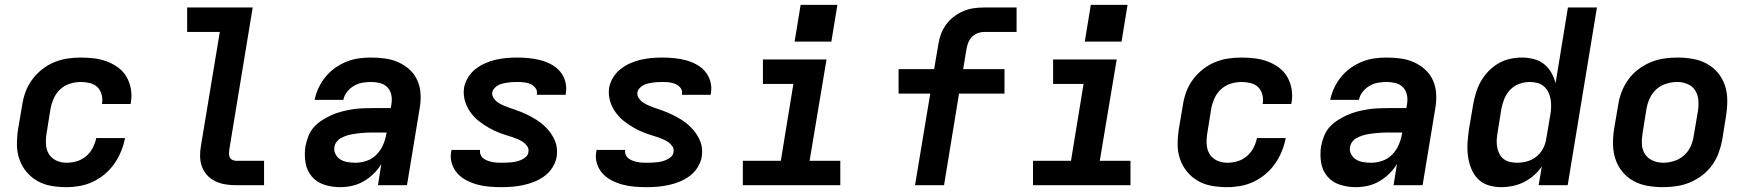

<svg xmlns="http://www.w3.org/2000/svg" viewBox="-20 -766 7240 794"><path d="M255 8Q222 8 191 2.5Q160 -3 134 -18Q108 -33 89 -56Q70 -79 60 -108Q50 -137 50 -169Q50 -201 55 -233L72 -333Q76 -360 86 -387Q96 -414 113.5 -437.5Q131 -461 154.5 -479.5Q178 -498 205 -509Q232 -520 259.5 -524Q287 -528 314 -528Q343 -528 370.5 -524.5Q398 -521 423 -511.5Q448 -502 469.5 -486Q491 -470 504 -447Q517 -424 521.5 -396.5Q526 -369 521 -341Q521 -340 520.5 -338.5Q520 -337 520 -336H402Q402 -337 402 -337.5Q402 -338 402 -338Q405 -358 400 -376Q395 -394 382.5 -406Q370 -418 351.5 -422.5Q333 -427 314 -427Q292 -427 269.5 -420Q247 -413 229.5 -397Q212 -381 202.5 -359.5Q193 -338 189 -317L173 -217Q169 -194 170 -171Q171 -148 181.5 -130Q192 -112 212 -102.5Q232 -93 255 -93Q276 -93 297 -99Q318 -105 335.5 -119.5Q353 -134 363.5 -154.5Q374 -175 378 -195H497Q492 -168 481 -141Q470 -114 453.5 -90Q437 -66 414 -46.5Q391 -27 364.5 -14.5Q338 -2 310 3Q282 8 255 8Z M957 0Q934 0 912.5 -3.5Q891 -7 871.5 -16Q852 -25 837.5 -40.5Q823 -56 815.5 -76Q808 -96 807.5 -118Q807 -140 811 -163L889 -634H754V-735H1025L928 -146Q927 -138 927 -130Q927 -122 930.5 -115Q934 -108 941.5 -104.5Q949 -101 957 -101H1072V0Z M1387 8Q1353 8 1321.5 -2Q1290 -12 1269.5 -36Q1249 -60 1243.5 -93Q1238 -126 1243 -160Q1247 -181 1255 -202Q1263 -223 1277.5 -239.5Q1292 -256 1311.5 -268.5Q1331 -281 1351 -290Q1371 -299 1392 -304.5Q1413 -310 1434.5 -313.5Q1456 -317 1477 -318Q1498 -319 1518 -319H1596L1599 -338Q1602 -356 1598 -374.5Q1594 -393 1581.5 -405.5Q1569 -418 1551.5 -422.5Q1534 -427 1515 -427Q1497 -427 1479 -424Q1461 -421 1444.5 -411.5Q1428 -402 1415.5 -386.5Q1403 -371 1400 -353H1281Q1286 -378 1297.5 -402.5Q1309 -427 1326 -448Q1343 -469 1365.5 -485Q1388 -501 1413 -511Q1438 -521 1463.5 -524.5Q1489 -528 1514 -528Q1544 -528 1573 -524Q1602 -520 1627.5 -508.5Q1653 -497 1673.5 -478.5Q1694 -460 1705.5 -434.5Q1717 -409 1719 -380Q1721 -351 1716 -321L1663 0H1543L1557 -88Q1544 -66 1525 -47.5Q1506 -29 1483.5 -16Q1461 -3 1436 2.5Q1411 8 1387 8ZM1450 -93Q1473 -93 1496.5 -101Q1520 -109 1537.5 -127Q1555 -145 1564.5 -167.5Q1574 -190 1578 -213L1579 -218H1518Q1508 -218 1497 -217.5Q1486 -217 1475 -216Q1464 -215 1453 -213.5Q1442 -212 1431.5 -210Q1421 -208 1410 -204Q1399 -200 1389 -194.5Q1379 -189 1372 -179.5Q1365 -170 1363 -159Q1360 -143 1367.5 -128.5Q1375 -114 1388.5 -106Q1402 -98 1418 -95.5Q1434 -93 1450 -93Z M2055 8Q2030 8 2004.5 6Q1979 4 1955 -2.5Q1931 -9 1909.5 -20Q1888 -31 1872 -48.5Q1856 -66 1848.5 -90Q1841 -114 1846 -139Q1846 -141 1846.5 -142.5Q1847 -144 1847 -146H1966Q1966 -145 1965.5 -145Q1965 -145 1965 -144Q1964 -134 1968 -125Q1972 -116 1979.5 -110.5Q1987 -105 1996.5 -101.5Q2006 -98 2015.5 -96Q2025 -94 2035 -93.5Q2045 -93 2055 -93Q2066 -93 2076 -93.5Q2086 -94 2096.5 -95Q2107 -96 2117 -98.5Q2127 -101 2137 -105.5Q2147 -110 2155.5 -118Q2164 -126 2165 -136Q2168 -150 2160.5 -161Q2153 -172 2142.5 -179Q2132 -186 2120 -191Q2108 -196 2095.5 -200Q2083 -204 2070.5 -208Q2058 -212 2046 -216.5Q2034 -221 2022.5 -226.5Q2011 -232 2000 -238.5Q1989 -245 1978.5 -252Q1968 -259 1958 -267Q1948 -275 1939.5 -284.5Q1931 -294 1924 -304Q1917 -314 1911.5 -325.5Q1906 -337 1902.5 -349.5Q1899 -362 1898 -375.5Q1897 -389 1899 -403Q1903 -425 1915.5 -445.5Q1928 -466 1946.5 -480.5Q1965 -495 1986.5 -504.5Q2008 -514 2030 -519Q2052 -524 2074 -526Q2096 -528 2118 -528Q2143 -528 2168 -525.5Q2193 -523 2216 -517Q2239 -511 2260 -499.5Q2281 -488 2296 -470.5Q2311 -453 2317.5 -429.5Q2324 -406 2320 -381Q2320 -379 2319.5 -377.5Q2319 -376 2319 -374H2200Q2200 -375 2200 -375.5Q2200 -376 2200 -376Q2203 -391 2194.5 -402Q2186 -413 2173.5 -418.5Q2161 -424 2147 -425.5Q2133 -427 2118 -427Q2109 -427 2099.5 -426.5Q2090 -426 2080 -424.5Q2070 -423 2060.5 -421Q2051 -419 2042 -414.5Q2033 -410 2025.5 -402Q2018 -394 2016 -385Q2014 -371 2021.5 -360Q2029 -349 2039.5 -342Q2050 -335 2062 -330Q2074 -325 2086 -320.5Q2098 -316 2110.5 -312Q2123 -308 2135 -303Q2147 -298 2158.5 -292.5Q2170 -287 2181 -281Q2192 -275 2202.5 -268Q2213 -261 2222.5 -253Q2232 -245 2241 -235.5Q2250 -226 2257 -216Q2264 -206 2270 -194.5Q2276 -183 2279.5 -170.5Q2283 -158 2283.5 -144.5Q2284 -131 2282 -117Q2278 -95 2265 -74Q2252 -53 2232.5 -38.5Q2213 -24 2191 -15Q2169 -6 2146 -1Q2123 4 2100.5 6Q2078 8 2055 8Z M2655 8Q2630 8 2604.5 6Q2579 4 2555 -2.5Q2531 -9 2509.5 -20Q2488 -31 2472 -48.5Q2456 -66 2448.5 -90Q2441 -114 2446 -139Q2446 -141 2446.5 -142.5Q2447 -144 2447 -146H2566Q2566 -145 2565.5 -145Q2565 -145 2565 -144Q2564 -134 2568 -125Q2572 -116 2579.5 -110.5Q2587 -105 2596.5 -101.5Q2606 -98 2615.5 -96Q2625 -94 2635 -93.5Q2645 -93 2655 -93Q2666 -93 2676 -93.5Q2686 -94 2696.5 -95Q2707 -96 2717 -98.5Q2727 -101 2737 -105.5Q2747 -110 2755.5 -118Q2764 -126 2765 -136Q2768 -150 2760.5 -161Q2753 -172 2742.5 -179Q2732 -186 2720 -191Q2708 -196 2695.5 -200Q2683 -204 2670.5 -208Q2658 -212 2646 -216.5Q2634 -221 2622.5 -226.5Q2611 -232 2600 -238.5Q2589 -245 2578.5 -252Q2568 -259 2558 -267Q2548 -275 2539.5 -284.5Q2531 -294 2524 -304Q2517 -314 2511.5 -325.5Q2506 -337 2502.5 -349.5Q2499 -362 2498 -375.5Q2497 -389 2499 -403Q2503 -425 2515.5 -445.5Q2528 -466 2546.5 -480.5Q2565 -495 2586.5 -504.5Q2608 -514 2630 -519Q2652 -524 2674 -526Q2696 -528 2718 -528Q2743 -528 2768 -525.5Q2793 -523 2816 -517Q2839 -511 2860 -499.5Q2881 -488 2896 -470.5Q2911 -453 2917.5 -429.5Q2924 -406 2920 -381Q2920 -379 2919.5 -377.5Q2919 -376 2919 -374H2800Q2800 -375 2800 -375.5Q2800 -376 2800 -376Q2803 -391 2794.5 -402Q2786 -413 2773.5 -418.5Q2761 -424 2747 -425.5Q2733 -427 2718 -427Q2709 -427 2699.5 -426.5Q2690 -426 2680 -424.5Q2670 -423 2660.5 -421Q2651 -419 2642 -414.5Q2633 -410 2625.5 -402Q2618 -394 2616 -385Q2614 -371 2621.5 -360Q2629 -349 2639.5 -342Q2650 -335 2662 -330Q2674 -325 2686 -320.5Q2698 -316 2710.5 -312Q2723 -308 2735 -303Q2747 -298 2758.5 -292.5Q2770 -287 2781 -281Q2792 -275 2802.5 -268Q2813 -261 2822.5 -253Q2832 -245 2841 -235.5Q2850 -226 2857 -216Q2864 -206 2870 -194.5Q2876 -183 2879.5 -170.5Q2883 -158 2883.5 -144.5Q2884 -131 2882 -117Q2878 -95 2865 -74Q2852 -53 2832.5 -38.5Q2813 -24 2791 -15Q2769 -6 2746 -1Q2723 4 2700.5 6Q2678 8 2655 8Z M3052 0V-101H3209L3261 -419H3135V-520H3398L3328 -101H3455V0ZM3418 -594H3266L3291 -746H3443Z M3764 0 3827 -379H3696V-480H3843L3860 -580Q3863 -602 3870.5 -623Q3878 -644 3891.5 -663Q3905 -682 3924 -696.5Q3943 -711 3964 -720Q3985 -729 4007 -732Q4029 -735 4050 -735H4184V-634H4050Q4037 -634 4023.5 -629Q4010 -624 4000 -614Q3990 -604 3984.5 -590.5Q3979 -577 3977 -564L3963 -480H4134V-379H3946L3884 0Z M4252 0V-101H4409L4461 -419H4335V-520H4598L4528 -101H4655V0ZM4618 -594H4466L4491 -746H4643Z M5055 8Q5022 8 4991 2.5Q4960 -3 4934 -18Q4908 -33 4889 -56Q4870 -79 4860 -108Q4850 -137 4850 -169Q4850 -201 4855 -233L4872 -333Q4876 -360 4886 -387Q4896 -414 4913.5 -437.5Q4931 -461 4954.5 -479.5Q4978 -498 5005 -509Q5032 -520 5059.5 -524Q5087 -528 5114 -528Q5143 -528 5170.5 -524.5Q5198 -521 5223 -511.5Q5248 -502 5269.5 -486Q5291 -470 5304 -447Q5317 -424 5321.5 -396.5Q5326 -369 5321 -341Q5321 -340 5320.5 -338.5Q5320 -337 5320 -336H5202Q5202 -337 5202 -337.5Q5202 -338 5202 -338Q5205 -358 5200 -376Q5195 -394 5182.5 -406Q5170 -418 5151.5 -422.5Q5133 -427 5114 -427Q5092 -427 5069.5 -420Q5047 -413 5029.5 -397Q5012 -381 5002.5 -359.5Q4993 -338 4989 -317L4973 -217Q4969 -194 4970 -171Q4971 -148 4981.5 -130Q4992 -112 5012 -102.5Q5032 -93 5055 -93Q5076 -93 5097 -99Q5118 -105 5135.5 -119.5Q5153 -134 5163.5 -154.5Q5174 -175 5178 -195H5297Q5292 -168 5281 -141Q5270 -114 5253.5 -90Q5237 -66 5214 -46.5Q5191 -27 5164.5 -14.5Q5138 -2 5110 3Q5082 8 5055 8Z M5587 8Q5553 8 5521.5 -2Q5490 -12 5469.5 -36Q5449 -60 5443.5 -93Q5438 -126 5443 -160Q5447 -181 5455 -202Q5463 -223 5477.5 -239.5Q5492 -256 5511.5 -268.5Q5531 -281 5551 -290Q5571 -299 5592 -304.5Q5613 -310 5634.5 -313.5Q5656 -317 5677 -318Q5698 -319 5718 -319H5796L5799 -338Q5802 -356 5798 -374.5Q5794 -393 5781.5 -405.5Q5769 -418 5751.5 -422.5Q5734 -427 5715 -427Q5697 -427 5679 -424Q5661 -421 5644.5 -411.5Q5628 -402 5615.5 -386.5Q5603 -371 5600 -353H5481Q5486 -378 5497.5 -402.5Q5509 -427 5526 -448Q5543 -469 5565.5 -485Q5588 -501 5613 -511Q5638 -521 5663.5 -524.5Q5689 -528 5714 -528Q5744 -528 5773 -524Q5802 -520 5827.5 -508.5Q5853 -497 5873.5 -478.5Q5894 -460 5905.5 -434.5Q5917 -409 5919 -380Q5921 -351 5916 -321L5863 0H5743L5757 -88Q5744 -66 5725 -47.5Q5706 -29 5683.5 -16Q5661 -3 5636 2.5Q5611 8 5587 8ZM5650 -93Q5673 -93 5696.5 -101Q5720 -109 5737.5 -127Q5755 -145 5764.5 -167.5Q5774 -190 5778 -213L5779 -218H5718Q5708 -218 5697 -217.5Q5686 -217 5675 -216Q5664 -215 5653 -213.5Q5642 -212 5631.5 -210Q5621 -208 5610 -204Q5599 -200 5589 -194.5Q5579 -189 5572 -179.5Q5565 -170 5563 -159Q5560 -143 5567.5 -128.5Q5575 -114 5588.5 -106Q5602 -98 5618 -95.5Q5634 -93 5650 -93Z M6189 8Q6161 8 6135 0Q6109 -8 6091 -27Q6073 -46 6063.5 -70.5Q6054 -95 6050.5 -122Q6047 -149 6049 -177Q6051 -205 6055 -233L6072 -333Q6076 -357 6083.5 -381.5Q6091 -406 6103.5 -428.5Q6116 -451 6134.5 -470.5Q6153 -490 6176 -503.5Q6199 -517 6224 -522.5Q6249 -528 6273 -528Q6298 -528 6322 -522Q6346 -516 6364.5 -501.5Q6383 -487 6395 -466Q6407 -445 6413 -422L6464 -735H6584L6463 0H6343L6356 -78Q6342 -57 6323 -40.5Q6304 -24 6282 -13Q6260 -2 6236 3Q6212 8 6189 8ZM6253 -93Q6274 -93 6294.5 -98.5Q6315 -104 6332.5 -117.5Q6350 -131 6360.5 -150.5Q6371 -170 6374 -190L6391 -290Q6394 -307 6394.5 -323Q6395 -339 6392.5 -355Q6390 -371 6383 -385Q6376 -399 6364.5 -409Q6353 -419 6337.5 -423Q6322 -427 6306 -427Q6285 -427 6263.5 -419.5Q6242 -412 6226 -395.5Q6210 -379 6201.5 -358.5Q6193 -338 6189 -317L6173 -217Q6170 -201 6169.5 -186Q6169 -171 6171.5 -157Q6174 -143 6180.5 -130Q6187 -117 6198 -108.5Q6209 -100 6223.5 -96.5Q6238 -93 6253 -93Z M6857 8Q6824 8 6793 2.5Q6762 -3 6735.5 -17.5Q6709 -32 6689.5 -55.5Q6670 -79 6660.5 -108Q6651 -137 6650.5 -169Q6650 -201 6655 -233L6672 -333Q6676 -360 6686.5 -387Q6697 -414 6714.5 -438Q6732 -462 6756 -480Q6780 -498 6807 -509Q6834 -520 6861.5 -524Q6889 -528 6917 -528Q6949 -528 6980.5 -522.5Q7012 -517 7038.5 -502.5Q7065 -488 7084.5 -464.5Q7104 -441 7113.5 -412Q7123 -383 7123 -351Q7123 -319 7118 -287L7102 -187Q7097 -160 7087 -133Q7077 -106 7059.5 -82Q7042 -58 7018 -40Q6994 -22 6967 -11Q6940 0 6912 4Q6884 8 6857 8ZM6858 -93Q6880 -93 6902.5 -100Q6925 -107 6943 -122.5Q6961 -138 6971 -159.5Q6981 -181 6984 -203L7001 -303Q7005 -327 7003.5 -350Q7002 -373 6991 -391Q6980 -409 6959.5 -418Q6939 -427 6916 -427Q6894 -427 6871 -420Q6848 -413 6830.5 -397.5Q6813 -382 6803 -360.5Q6793 -339 6789 -317L6773 -217Q6769 -193 6770 -170Q6771 -147 6782.5 -129Q6794 -111 6814.5 -102Q6835 -93 6858 -93Z"/></svg>

Font: Iosevka SS04 Extended Oblique
Style: Bold
Weight: 700
Width: 7
Italic angle: -9°
Monospace: yes
Designer: Belleve Invis
Foundry: Belleve Invis
Version: Version 19.0.0; ttfautohint (v1.8.4)